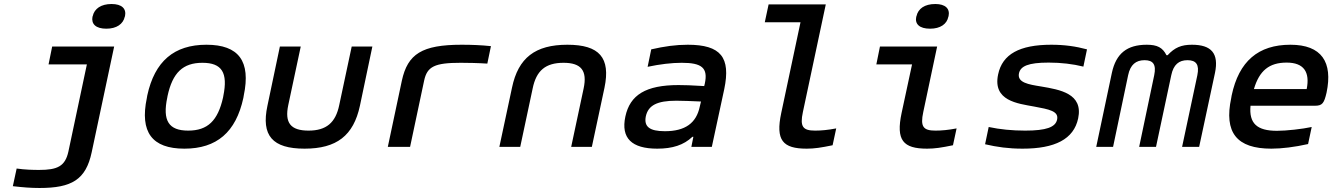

<svg xmlns="http://www.w3.org/2000/svg" viewBox="-20 -732 6641 957"><path d="M442 -651 441 -649C434 -612 458 -589 510 -589C561 -589 594 -612 602 -649L603 -651C611 -689 587 -712 536 -712C484 -712 450 -689 442 -651ZM44 196C96 202 134 205 177 205C337 205 408 164 437 27L549 -500H240L222 -411H413L321 23C305 97 266 115 175 115C144 115 104 114 63 108Z M714 -256 712 -244C676 -73 738 9 899 9C1060 9 1156 -73 1193 -244L1195 -256C1231 -427 1170 -509 1009 -509C848 -509 751 -427 714 -256ZM814 -247 815 -253C840 -370 892 -419 989 -419C1086 -419 1117 -370 1093 -253L1092 -247C1066 -130 1015 -81 918 -81C821 -81 789 -130 814 -247Z M1313 -205C1281 -56 1338 9 1498 9C1658 9 1742 -56 1774 -205L1836 -500H1733L1671 -209C1653 -120 1606 -81 1518 -81C1428 -81 1398 -120 1417 -209L1479 -500H1375Z M2277 -419C2309 -419 2364 -418 2409 -415L2427 -502C2380 -507 2332 -509 2281 -509C2083 -509 2012 -463 1983 -330L1913 0H2024L2094 -330C2109 -401 2147 -419 2277 -419Z M2532 -295 2469 0H2573L2635 -291C2653 -380 2699 -419 2789 -419C2877 -419 2908 -380 2889 -291L2827 0H2930L2993 -295C3024 -444 2968 -509 2808 -509C2648 -509 2563 -444 2532 -295Z M3408 -509C3348 -509 3292 -501 3226 -486L3208 -399C3269 -412 3328 -419 3378 -419C3478 -419 3510 -394 3493 -315L3490 -303C3430 -307 3386 -308 3362 -308C3199 -308 3120 -259 3097 -151C3074 -43 3129 9 3256 9C3332 9 3388 -9 3431 -50H3436L3426 0H3528L3590 -288C3623 -446 3573 -509 3408 -509ZM3199 -152C3211 -207 3255 -230 3351 -230C3379 -230 3430 -228 3474 -226L3468 -201C3451 -119 3396 -78 3294 -78C3217 -78 3189 -101 3199 -152Z M4043 -81C3982 -81 3966 -100 3982 -174L4096 -710H3811L3792 -621H3970L3874 -169C3845 -33 3881 9 4001 9C4039 9 4072 4 4130 -8L4148 -92C4107 -84 4073 -81 4043 -81Z M4643 -81C4582 -81 4566 -100 4582 -174L4651 -500H4366L4348 -411H4526L4474 -169C4445 -33 4481 9 4601 9C4639 9 4672 4 4730 -8L4748 -92C4707 -84 4673 -81 4643 -81ZM4547 -649C4539 -612 4563 -589 4616 -589C4667 -589 4700 -612 4707 -649L4708 -651C4716 -689 4692 -712 4642 -712C4589 -712 4556 -689 4548 -651Z M5134 -201C5210 -187 5258 -178 5249 -136C5241 -98 5195 -81 5090 -81C5025 -81 4964 -87 4908 -99L4890 -13C4950 1 5007 9 5077 9C5238 9 5332 -38 5354 -142C5380 -266 5263 -285 5169 -301C5107 -311 5049 -320 5059 -367C5067 -402 5104 -420 5207 -420C5269 -420 5328 -413 5380 -400L5398 -486C5342 -501 5286 -509 5220 -509C5062 -509 4976 -462 4955 -361C4927 -229 5053 -216 5134 -201Z M5522 -369 5444 0H5528L5603 -357C5614 -410 5642 -432 5685 -432C5728 -432 5744 -410 5733 -357L5658 0H5742L5818 -357C5829 -410 5856 -432 5899 -432C5942 -432 5959 -410 5948 -357L5872 0H5957L6036 -369C6056 -466 6018 -509 5921 -509C5868 -509 5835 -495 5800 -457H5794C5775 -495 5748 -509 5696 -509C5598 -509 5543 -466 5522 -369Z M6592 -270C6624 -422 6568 -509 6412 -509C6252 -509 6155 -427 6119 -256L6117 -244C6080 -71 6144 9 6317 9C6368 9 6434 1 6500 -14L6518 -99C6472 -89 6392 -80 6345 -80C6245 -80 6205 -117 6213 -205H6535C6571 -205 6580 -218 6592 -270ZM6230 -288C6257 -380 6306 -420 6393 -420C6479 -420 6510 -373 6493 -288Z"/></svg>

Font: LT Wave Mono Medium
Style: Italic
Weight: 500
Designer: Daniel Lyons
Version: Version 2.5 (Glyphs App)